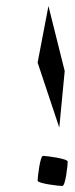

<svg xmlns="http://www.w3.org/2000/svg" viewBox="-20 -800 250 638"><path d="M105 -200C105 -190 176 -182 187 -182C198 -182 205 -253 205 -263C205 -273 134 -282 123 -282C113 -282 105 -210 105 -200ZM105 -592 177 -376 195 -564 141 -780Z"/></svg>

Font: bitstorm
Style: maxext
Weight: 400
Version: Version 0.2